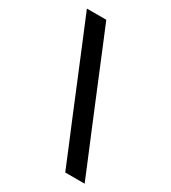

<svg xmlns="http://www.w3.org/2000/svg" viewBox="-176 -805 799 896"><g transform="rotate(30 224.0 -356.5)"><path d="M319.5 0Q296.5 -55.5 275 -107.8Q253.5 -160 225 -228L123.5 -474Q93.5 -546.5 71 -601Q48.5 -655.5 24.5 -713H129Q153 -655.5 175.5 -601Q198 -546.5 227 -476L329.5 -228Q358 -160 379.5 -107.8Q401 -55.5 424 0Z"/></g></svg>

Font: Commissioner Medium
Style: Regular
Weight: 500
Designer: Kostas Bartsokas
Foundry: Kostas Bartsokas
Version: Version 1.000; ttfautohint (v1.8.3)